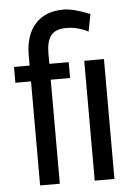

<svg xmlns="http://www.w3.org/2000/svg" viewBox="-54 -802 598 843"><g transform="rotate(-5 245.0 -380.0)"><path d="M416 0H329.1V-528.3H416ZM88.4 0V-458.5H19.5V-528.3H88.4V-577.1Q89.4 -663.6 133.5 -711.9Q177.7 -760.3 256.8 -760.3Q301.8 -760.3 374 -730.5L359.4 -654.3Q312.5 -678.7 263.7 -678.7Q214.8 -678.7 195.1 -652.8Q175.3 -627 175.3 -574.2V-528.3H260.7V-458.5H175.3V0Z"/></g></svg>

Font: RobotoCondensed-Regular
Style: Regular
Weight: 400
Designer: Google
Version: Version 2.001201; 2014